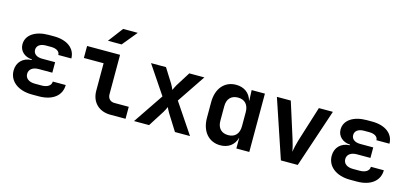

<svg xmlns="http://www.w3.org/2000/svg" viewBox="-66 -1262 3732 1749"><g transform="rotate(15 1800.0 -387.5)"><path d="M339 7C469 7 550 -56 550 -156H428C428 -119 394 -95 339 -95H275C219 -95 184 -121 184 -164C184 -206 219 -233 275 -233H403V-332H280C229 -332 197 -356 197 -394C197 -433 230 -457 282 -457H332C382 -457 414 -436 414 -403H537C536 -497 457 -557 332 -557H282C157 -557 73 -501 73 -413C73 -351 122 -305 192 -302V-296C110 -293 57 -239 57 -161C57 -61 144 7 275 7Z M817 -645H946L1061 -785H923ZM1012 0H1156V-113H1021C982 -113 957 -139 957 -178V-550H646V-437H832V-178C832 -71 904 0 1012 0Z M1236 0H1378L1474 -151C1485 -168 1495 -191 1500 -203C1506 -191 1516 -168 1527 -151L1622 0H1764L1573 -284L1752 -550H1610L1525 -415C1515 -398 1505 -376 1500 -364C1495 -376 1485 -398 1475 -415L1390 -550H1249L1428 -284Z M2050 10C2127 10 2180 -30 2200 -99H2201V0H2323V-550H2198L2202 -451H2200C2180 -520 2126 -560 2050 -560C1942 -560 1870 -478 1870 -349V-200C1870 -72 1943 10 2050 10ZM2097 -98C2033 -98 1995 -137 1995 -206V-344C1995 -413 2033 -452 2097 -452C2161 -452 2198 -411 2198 -341V-209C2198 -139 2161 -98 2097 -98Z M2621 0H2780L2964 -550H2832L2727 -215C2715 -176 2706 -132 2701 -103C2697 -132 2686 -176 2673 -216L2567 -550H2436Z M3339 7C3469 7 3550 -56 3550 -156H3428C3428 -119 3394 -95 3339 -95H3275C3219 -95 3184 -121 3184 -164C3184 -206 3219 -233 3275 -233H3403V-332H3280C3229 -332 3197 -356 3197 -394C3197 -433 3230 -457 3282 -457H3332C3382 -457 3414 -436 3414 -403H3537C3536 -497 3457 -557 3332 -557H3282C3157 -557 3073 -501 3073 -413C3073 -351 3122 -305 3192 -302V-296C3110 -293 3057 -239 3057 -161C3057 -61 3144 7 3275 7Z"/></g></svg>

Font: JetBrains Mono
Style: Bold
Weight: 558
Monospace: yes
Designer: Philipp Nurullin, Konstantin Bulenkov
Foundry: JetBrains
Version: Version 2.305